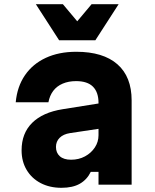

<svg xmlns="http://www.w3.org/2000/svg" viewBox="-20 -881 740 916"><path d="M461 -389V-268L314 -246Q282 -241 264.5 -223.5Q247 -206 247 -180Q247 -152 265.5 -135.5Q284 -119 319 -119Q356 -119 385.5 -135Q415 -151 432.5 -177.5Q450 -204 450 -236V-390Q450 -441 423.5 -467.5Q397 -494 343 -494Q307 -494 279 -482Q251 -470 234 -447.5Q217 -425 211 -393H55Q62 -468 99 -522Q136 -576 198.5 -605Q261 -634 344 -634Q472 -634 540 -574.5Q608 -515 608 -402V0H450V-61H413Q395 -24 361 -4.5Q327 15 273 15Q217 15 174 -7.5Q131 -30 107 -70.5Q83 -111 83 -164Q83 -245 133.5 -295Q184 -345 279 -360ZM546 -861 435 -689H262L151 -861H280L395 -724H302L417 -861Z"/></svg>

Font: Martian Mono
Style: Bold
Weight: 700
Designer: Roman Shamin
Foundry: Evil Martians
Version: Version 1.000